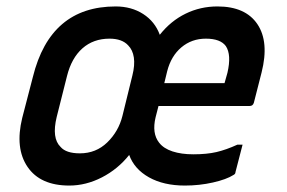

<svg xmlns="http://www.w3.org/2000/svg" viewBox="-20 -565 890 596"><path d="M339 -545Q388 -545 424.5 -521.5Q461 -498 476 -457Q510 -500 556 -522.5Q602 -545 655 -545Q742 -545 779 -490Q816 -435 792 -340L768 -246Q765 -236 755 -236H472L463 -201Q451 -151 474 -122Q488 -104 515.5 -95Q543 -86 580 -86Q622 -86 652 -93Q682 -100 717 -116H733Q728 -95 722 -73.5Q716 -52 711 -31Q711 -25 705 -22Q683 -8 641 1.5Q599 11 554 11Q488 11 442.5 -14.5Q397 -40 381 -84Q346 -40 296.5 -14.5Q247 11 195 11Q105 11 65.5 -47Q26 -105 49 -199L82 -326Q136 -545 339 -545ZM619 -445Q575 -445 543 -418Q511 -391 499 -344L490 -307H677L686 -339Q699 -395 681 -422Q664 -445 619 -445ZM156 -202Q140 -136 168 -109Q185 -89 228 -89Q278 -89 313 -123Q348 -157 360 -205L391 -331Q399 -363 395.5 -386.5Q392 -410 378 -424Q359 -445 320 -445Q270 -445 236 -415Q202 -385 188 -329Z"/></svg>

Font: Recursive Sn Lnr St Med
Style: Italic
Weight: 500
Italic angle: -15°
Version: Version 1.079;hotconv 1.0.112;makeotfexe 2.5.65598; ttfautoh